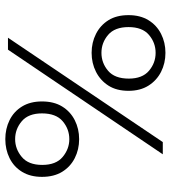

<svg xmlns="http://www.w3.org/2000/svg" viewBox="20 -653 643 723"><g transform="rotate(-90 341.5 -291.5)"><path d="M122 0 516 -583H561L168 0ZM179 -315Q140 -315 107.5 -331.5Q75 -348 56 -379Q37 -410 37 -455Q37 -499 56 -530Q75 -561 107.5 -577Q140 -593 179 -593Q218 -593 250.5 -577Q283 -561 302 -530Q321 -499 321 -455Q321 -410 302 -379Q283 -348 250.5 -331.5Q218 -315 179 -315ZM179 -352Q217 -352 246.5 -377Q276 -402 276 -455Q276 -506 246.5 -531Q217 -556 179 -556Q142 -556 112 -531Q82 -506 82 -454Q82 -402 112 -377Q142 -352 179 -352ZM504 10Q465 10 432.5 -6.5Q400 -23 380.5 -54Q361 -85 361 -129Q361 -174 380.5 -204.5Q400 -235 432.5 -251.5Q465 -268 504 -268Q543 -268 575.5 -251.5Q608 -235 627 -204.5Q646 -174 646 -129Q646 -85 627 -54Q608 -23 575.5 -6.5Q543 10 504 10ZM504 -27Q542 -27 571.5 -52Q601 -77 601 -129Q601 -181 571.5 -206Q542 -231 504 -231Q466 -231 436.5 -206Q407 -181 407 -128Q407 -77 436.5 -52Q466 -27 504 -27Z"/></g></svg>

Font: Rokkitt Light
Style: Regular
Weight: 300
Version: Version 3.103